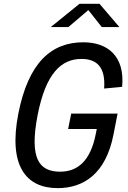

<svg xmlns="http://www.w3.org/2000/svg" viewBox="-20 -960 660 992"><path d="M348 -373 332 -293.5H480L475 -268.5C447.5 -127 380 -73 291 -73C182.5 -73 131 -139 174 -363.5C216.5 -583 297.5 -655.5 401 -655.5C477 -655.5 526.5 -616.5 518 -502.5L611 -511.5C626 -669.5 536.5 -741.5 410.5 -741.5C246 -741.5 126.5 -638 74.5 -371.5C22.5 -104.5 113.5 12 278 12C412 12 527 -62 566.5 -265.5L587.5 -373ZM242 -820H333L436.5 -908L506 -820H597L494 -940.5H391Z"/></svg>

Font: Monaspace Neon
Style: Italic
Weight: 400
Italic angle: -11°
Designer: Riley Cran & the Lettermatic Team
Foundry: Lettermatic
Version: Version 1.200 (Monaspace Neon)